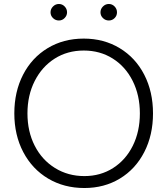

<svg xmlns="http://www.w3.org/2000/svg" viewBox="-20 -933 841 965"><path d="M52 -363Q52 -472 96 -557.5Q140 -643 219.5 -691Q299 -739 401 -739Q502 -739 581.5 -691Q661 -643 705 -557.5Q749 -472 749 -363Q749 -254 705 -168.5Q661 -83 582.5 -35.5Q504 12 404 12Q302 12 222 -35.5Q142 -83 97 -168.5Q52 -254 52 -363ZM683 -363Q683 -454 647 -526Q611 -598 547 -638.5Q483 -679 401 -679Q319 -679 255 -638.5Q191 -598 154.5 -526Q118 -454 118 -363Q118 -272 154.5 -200.5Q191 -129 256.5 -88.5Q322 -48 404 -48Q485 -48 548.5 -88.5Q612 -129 647.5 -200.5Q683 -272 683 -363ZM485 -871Q485 -888 497.5 -900.5Q510 -913 527 -913Q544 -913 556 -900.5Q568 -888 568 -871Q568 -854 556 -842Q544 -830 527 -830Q510 -830 497.5 -842Q485 -854 485 -871ZM234 -871Q234 -888 246.5 -900.5Q259 -913 276 -913Q293 -913 305 -900.5Q317 -888 317 -871Q317 -855 305 -842.5Q293 -830 276 -830Q259 -830 246.5 -842Q234 -854 234 -871Z"/></svg>

Font: 寒蝉端黑体 Light
Style: Regular
Weight: 300
Designer: ChillDuanSans {Warren2060}; 
Source Han Sans {Ryoko NISHIZUKA 西塚涼子 (kana, bopomofo & ideographs); Paul D. Hunt (Latin, G
Foundry: ChillType&Adobe
Version: Version 1.300;Glyphs 3.3 (3306)